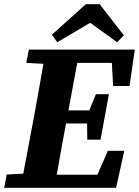

<svg xmlns="http://www.w3.org/2000/svg" viewBox="-27 -893 661 913"><path d="M-7 0 5 -63 135 -70H150L143 0ZM71 0 138 -356Q152 -431 165 -506.5Q178 -582 191 -657H352L286 -301Q272 -226 258.5 -150.5Q245 -75 232 0ZM98 -594 110 -657H252L246 -587H230ZM171 0 177 -62H502L415 -14L486 -176H564L525 0ZM218 -306 224 -368H422L417 -306ZM276 -594 282 -657H614L589 -484H511L502 -645L560 -594ZM388 -229 387 -328 390 -349 429 -445H491L451 -229ZM447 -873 562 -725 530 -692 364 -812H448L245 -692L220 -728L381 -873Z"/></svg>

Font: Source Serif 4
Style: Bold Italic
Weight: 700
Italic angle: -12°
Designer: Frank Grießhammer
Foundry: Adobe Systems Incorporated
Version: Version 4.004;hotconv 1.0.116;makeotfexe 2.5.65601